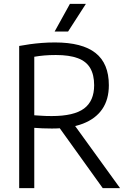

<svg xmlns="http://www.w3.org/2000/svg" viewBox="-20 -966 657 986"><path d="M78.5 0V-730Q105 -735 134 -739Q163 -743 194.8 -745.5Q226.5 -748 262.5 -748Q402 -748 470.5 -694Q539 -640 539 -528.5Q539 -455 505.2 -405.8Q471.5 -356.5 406.5 -331.2Q341.5 -306 246.5 -306Q218 -306 197.2 -307Q176.5 -308 156 -309.5V0ZM507.5 0 258.5 -347H345.5L596.5 0ZM245.5 -370Q360 -370 411.8 -408.8Q463.5 -447.5 463.5 -528.5Q463.5 -582 443.2 -616.5Q423 -651 379.5 -667.2Q336 -683.5 267 -683.5Q233.5 -683.5 207.8 -681.2Q182 -679 156 -674.5V-374Q173 -373 186.8 -372Q200.5 -371 214.5 -370.5Q228.5 -370 245.5 -370ZM260.5 -804 339 -946H421L329.5 -804Z"/></svg>

Font: Encode Sans SemiCondensed
Style: Regular
Weight: 400
Width: 4
Designer: Multiple Designers
Foundry: Impallari Type
Version: Version 3.002